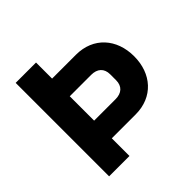

<svg xmlns="http://www.w3.org/2000/svg" viewBox="-179 -856 1014 1014"><g transform="rotate(-45 328.0 -349.0)"><path d="M229 0V-132H407C537 -132 619 -225 619 -355C619 -485 537 -578 407 -578H229V-698H77V0ZM229 -446H389C434 -446 462 -422 462 -377V-333C462 -288 434 -264 389 -264H229Z"/></g></svg>

Font: IBM Plex Devanagari
Style: Bold
Weight: 700
Designer: Mike Abbink, Paul van der Laan, Pieter van Rosmalen, Erin McLaughlin
Foundry: Bold Monday
Version: Version 1.0